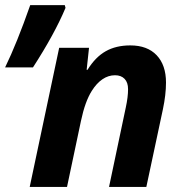

<svg xmlns="http://www.w3.org/2000/svg" viewBox="-21 -734 722 754"><path d="M211.4 -546.4H328.6L319.3 -460H322.8Q353.5 -509.8 394 -532.7Q434.6 -555.7 490.7 -555.7Q557.6 -555.7 594.2 -517.1Q630.9 -478.5 630.9 -409.7Q630.9 -362.3 618.7 -304.7L553.7 0H407.2L473.1 -312.5Q481.9 -353 481.9 -383.8Q481.9 -410.2 468.3 -424.3Q454.6 -438.5 430.7 -438.5Q404.3 -438.5 381.1 -422.6Q357.9 -406.7 339.4 -377Q313 -335.4 296.9 -258.8L242.2 0H95.7ZM97.7 -713.9H233.4L236.3 -703.1Q193.4 -600.6 108.4 -469.2H-1Q45.4 -564.5 97.7 -713.9Z"/></svg>

Font: Viking Open Sans
Style: Bold Italic
Weight: 700
Italic angle: -12°
Foundry: Ascender Corporation
Version: Version 2.000